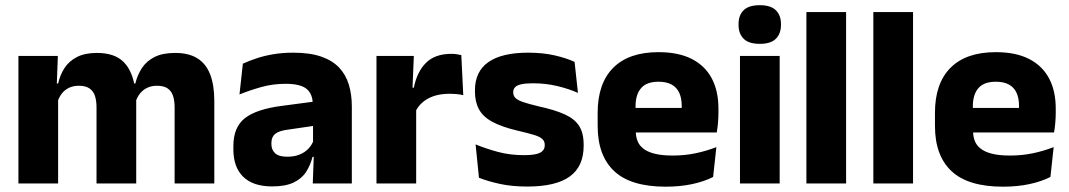

<svg xmlns="http://www.w3.org/2000/svg" viewBox="-20 -707 4120 740"><path d="M653 0V-293Q653 -319 646.8 -337.8Q640.5 -356.5 625.8 -366.5Q611 -376.5 585 -376.5Q563 -376.5 546.5 -368.2Q530 -360 519 -345.8Q508 -331.5 502.5 -313.5L488 -385H501.5Q509.5 -418 527 -444.8Q544.5 -471.5 575.5 -487.2Q606.5 -503 655 -503Q707.5 -503 740.8 -482.2Q774 -461.5 790 -420.2Q806 -379 806 -317.5V0ZM51 0V-491.5H203L198 -359L204 -354V0ZM352 0V-293Q352 -319 345.8 -337.8Q339.5 -356.5 324.5 -366.5Q309.5 -376.5 284 -376.5Q261.5 -376.5 245 -368.2Q228.5 -360 217.8 -345.8Q207 -331.5 201.5 -313.5L178 -385H204Q211.5 -418.5 228.8 -445Q246 -471.5 276.5 -487.2Q307 -503 353.5 -503Q422 -503 456.8 -467.8Q491.5 -432.5 500.5 -365.5Q502 -355.5 503.5 -341Q505 -326.5 505 -315V0Z M1185.5 0 1190 -123 1186.5 -130.5V-284L1185.5 -304Q1185.5 -345 1161.5 -364.5Q1137.5 -384 1081 -384Q1031.5 -384 987 -371.5Q942.5 -359 903 -343L916 -461.5Q939.5 -472.5 968.8 -482.2Q998 -492 1033.5 -498Q1069 -504 1109.5 -504Q1174 -504 1217.5 -489Q1261 -474 1287 -446.5Q1313 -419 1324.5 -380.8Q1336 -342.5 1336 -296.5V0ZM1029 11.5Q955.5 11.5 917.5 -25.5Q879.5 -62.5 879.5 -131V-144.5Q879.5 -217 924.2 -251.8Q969 -286.5 1066.5 -299L1198.5 -316.5L1207.5 -224.5L1090.5 -207.5Q1055 -203 1040.5 -191Q1026 -179 1026 -155.5V-152Q1026 -129.5 1040.5 -116.2Q1055 -103 1087 -103Q1115 -103 1135.2 -111.5Q1155.5 -120 1168.5 -133.8Q1181.5 -147.5 1188 -164.5L1209.5 -102.5H1184.5Q1176.5 -70.5 1159.8 -44.5Q1143 -18.5 1111.5 -3.5Q1080 11.5 1029 11.5Z M1581 -276 1539 -369H1575Q1587 -430 1621.8 -464.8Q1656.5 -499.5 1720 -499.5Q1731 -499.5 1740.2 -498Q1749.5 -496.5 1758 -494.5L1765.5 -340Q1755 -343 1741 -344.2Q1727 -345.5 1712.5 -345.5Q1663.5 -345.5 1630 -327.2Q1596.5 -309 1581 -276ZM1431 0V-491.5H1575L1568.5 -334.5L1584 -332.5V0Z M2012 12Q1953.5 12 1906.5 1.8Q1859.5 -8.5 1826 -22L1813 -150.5Q1851.5 -134.5 1898.2 -121.8Q1945 -109 1999.5 -109Q2043 -109 2061.2 -118.2Q2079.5 -127.5 2079.5 -147V-149Q2079.5 -162.5 2070.2 -171.2Q2061 -180 2038.2 -187Q2015.5 -194 1974.5 -203.5Q1913 -218 1877 -237.8Q1841 -257.5 1825.8 -286.2Q1810.5 -315 1810.5 -354.5V-358.5Q1810.5 -431.5 1862.5 -467.8Q1914.5 -504 2015.5 -504Q2072.5 -504 2118 -493.5Q2163.5 -483 2194.5 -468.5L2207.5 -349Q2171.5 -365 2127.2 -375.5Q2083 -386 2034.5 -386Q2005 -386 1988.2 -382Q1971.5 -378 1964.8 -370.5Q1958 -363 1958 -352V-350.5Q1958 -338.5 1966 -330Q1974 -321.5 1995.2 -314Q2016.5 -306.5 2056.5 -297Q2118.5 -283.5 2156.5 -266.2Q2194.5 -249 2212 -221.8Q2229.5 -194.5 2229.5 -149.5V-145Q2229.5 -65.5 2176 -26.8Q2122.5 12 2012 12Z M2545.5 12.5Q2411.5 12.5 2347.5 -47.2Q2283.5 -107 2283.5 -221.5V-272.5Q2283.5 -385.5 2343.5 -445.8Q2403.5 -506 2518 -506Q2595 -506 2646.2 -479.8Q2697.5 -453.5 2723.2 -405Q2749 -356.5 2749 -288.5V-272Q2749 -253 2747.2 -233.2Q2745.5 -213.5 2742.5 -196.5H2604.5Q2606.5 -225.5 2607 -251.2Q2607.5 -277 2607.5 -298Q2607.5 -328.5 2598 -349.2Q2588.5 -370 2568.8 -381Q2549 -392 2518 -392Q2472 -392 2450.8 -367.2Q2429.5 -342.5 2429.5 -297V-252L2430.5 -235.5V-200.5Q2430.5 -181.5 2436.8 -164.5Q2443 -147.5 2458.8 -134.8Q2474.5 -122 2502.2 -114.8Q2530 -107.5 2573 -107.5Q2618.5 -107.5 2660.5 -116.2Q2702.5 -125 2741 -140L2728.5 -25Q2694.5 -7.5 2648 2.5Q2601.5 12.5 2545.5 12.5ZM2364.5 -196.5V-291H2711.5V-196.5Z M2832 0V-491.5H2985V0ZM2908.5 -538Q2865.5 -538 2846 -557.8Q2826.5 -577.5 2826.5 -611V-614.5Q2826.5 -648 2846 -667.5Q2865.5 -687 2908.5 -687Q2950.5 -687 2970.2 -667.5Q2990 -648 2990 -614.5V-611Q2990 -577 2970.2 -557.5Q2950.5 -538 2908.5 -538Z M3088 0V-660.5H3241V0Z M3346 0V-660.5H3499V0Z M3845.5 12.5Q3711.5 12.5 3647.5 -47.2Q3583.5 -107 3583.5 -221.5V-272.5Q3583.5 -385.5 3643.5 -445.8Q3703.5 -506 3818 -506Q3895 -506 3946.2 -479.8Q3997.5 -453.5 4023.2 -405Q4049 -356.5 4049 -288.5V-272Q4049 -253 4047.2 -233.2Q4045.5 -213.5 4042.5 -196.5H3904.5Q3906.5 -225.5 3907 -251.2Q3907.5 -277 3907.5 -298Q3907.5 -328.5 3898 -349.2Q3888.5 -370 3868.8 -381Q3849 -392 3818 -392Q3772 -392 3750.8 -367.2Q3729.5 -342.5 3729.5 -297V-252L3730.5 -235.5V-200.5Q3730.5 -181.5 3736.8 -164.5Q3743 -147.5 3758.8 -134.8Q3774.5 -122 3802.2 -114.8Q3830 -107.5 3873 -107.5Q3918.5 -107.5 3960.5 -116.2Q4002.5 -125 4041 -140L4028.5 -25Q3994.5 -7.5 3948 2.5Q3901.5 12.5 3845.5 12.5ZM3664.5 -196.5V-291H4011.5V-196.5Z"/></svg>

Font: Anek Latin Medium
Style: Bold
Weight: 700
Version: Version 1.003